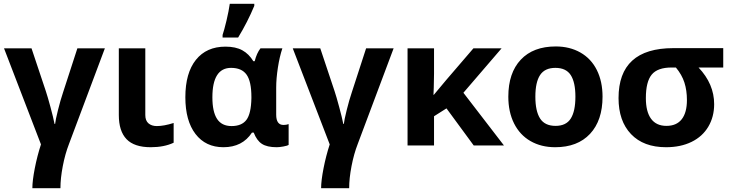

<svg xmlns="http://www.w3.org/2000/svg" viewBox="-20 -759 3813 1002"><path d="M295.4 223.1H148.9Q148.9 184.1 161.6 119.1Q174.3 54.2 193.8 -5.4L1 -506.8H144.5L219.2 -283.2Q228.5 -255.4 243.4 -200.4Q258.3 -145.5 264.6 -112.3H267.6Q269.5 -132.3 282.5 -184.3Q295.4 -236.3 309.1 -276.9L383.8 -506.8H527.3L340.3 -8.3Q319.8 44.4 307.6 108.2Q295.4 171.9 295.4 223.1Z M738.3 -506.8V-158.7Q738.3 -129.4 754.9 -115.2Q771.5 -101.1 798.3 -101.1Q835.4 -101.1 886.2 -117.2V-14.2Q836.4 9.3 766.6 9.3Q680.7 9.3 640.4 -32.7Q600.1 -74.7 600.1 -158.7V-506.8Z M1188.5 -101.1Q1241.7 -101.1 1266.1 -133.5Q1290.5 -166 1292 -247.1V-252.4Q1292 -334 1266.8 -369.4Q1241.7 -404.8 1186 -404.8Q1088.4 -404.8 1088.4 -251Q1088.4 -175.8 1112.8 -138.4Q1137.2 -101.1 1188.5 -101.1ZM1146 9.3Q1053.2 9.3 1000.2 -59.8Q947.3 -128.9 947.3 -251.5Q947.3 -377.9 1002.4 -446.8Q1057.6 -515.6 1156.7 -515.6Q1210 -515.6 1244.6 -496.6Q1279.3 -477.5 1302.2 -439.5H1309.1Q1319.8 -481.9 1339.4 -506.8H1453.6Q1439 -462.9 1430.2 -406Q1421.4 -349.1 1421.4 -302.2V-160.6Q1421.4 -106.9 1459.5 -106.9Q1474.1 -106.9 1486.3 -111.3V-2.9Q1479 2 1458.3 5.6Q1437.5 9.3 1424.3 9.3Q1373.5 9.3 1346.7 -8.3Q1319.8 -25.9 1304.2 -66.9H1294.9Q1245.1 9.3 1146 9.3ZM1141.6 -576.7Q1149.9 -601.1 1161.9 -651.1Q1173.8 -701.2 1179.2 -739.3H1307.1V-728.5Q1272 -644 1222.7 -563H1141.6Z M1802.2 223.1H1655.8Q1655.8 184.1 1668.5 119.1Q1681.2 54.2 1700.7 -5.4L1507.8 -506.8H1651.4L1726.1 -283.2Q1735.4 -255.4 1750.2 -200.4Q1765.1 -145.5 1771.5 -112.3H1774.4Q1776.4 -132.3 1789.3 -184.3Q1802.2 -236.3 1815.9 -276.9L1890.6 -506.8H2034.2L1847.2 -8.3Q1826.7 44.4 1814.5 108.2Q1802.2 171.9 1802.2 223.1Z M2244.1 -264.2 2308.1 -340.8 2450.7 -506.8H2597.7L2398.4 -274.9L2609.9 0H2452.1L2310.1 -193.4L2245.1 -152.3V0H2106.9V-506.8H2245.1V-374L2243.7 -301.3L2242.2 -264.2Z M2773.9 -254.4Q2773.9 -179.2 2798.6 -140.6Q2823.2 -102.1 2879.4 -102.1Q2934.6 -102.1 2958.7 -140.4Q2982.9 -178.7 2982.9 -254.4Q2982.9 -329.6 2958.5 -367.2Q2934.1 -404.8 2878.4 -404.8Q2823.2 -404.8 2798.6 -367.4Q2773.9 -330.1 2773.9 -254.4ZM3124.5 -254.4Q3124.5 -130.4 3059.3 -60.5Q2994.1 9.3 2877.4 9.3Q2804.2 9.3 2748.5 -22.7Q2692.9 -54.7 2662.8 -114.7Q2632.8 -174.8 2632.8 -254.4Q2632.8 -378.4 2697.8 -447.5Q2762.7 -516.6 2880.4 -516.6Q2953.1 -516.6 3009 -484.9Q3064.9 -453.1 3094.7 -393.6Q3124.5 -334 3124.5 -254.4Z M3707 -215.3Q3707 -149.4 3676.5 -97.9Q3646 -46.4 3589.1 -18.6Q3532.2 9.3 3456.1 9.3Q3338.4 9.3 3273.2 -59.1Q3208 -127.4 3208 -247.1Q3208 -507.8 3494.1 -507.8H3754.4V-406.7H3625.5Q3707 -320.8 3707 -215.3ZM3350.6 -247.1Q3350.6 -176.3 3377.7 -139.2Q3404.8 -102.1 3458 -102.1Q3510.7 -102.1 3537.8 -136.7Q3564.9 -171.4 3564.9 -236.8Q3564.9 -287.1 3551.8 -328.1Q3538.6 -369.1 3507.3 -406.7H3484.9Q3411.6 -406.7 3381.1 -369.6Q3350.6 -332.5 3350.6 -247.1Z"/></svg>

Font: Bpm'online Open Sans
Style: Bold
Weight: 700
Foundry: Ascender Corporation
Version: Version 1.10